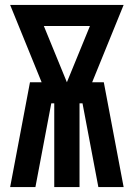

<svg xmlns="http://www.w3.org/2000/svg" viewBox="-20 -755 540 775"><path d="M21 0 101 -423H148L21 -735H479L352 -423H399L479 0H377L313 -338H301V0H199V-338H187L123 0ZM250 -423 343 -650H157Z"/></svg>

Font: Iosevka Curly Heavy
Style: Regular
Weight: 900
Monospace: yes
Designer: Belleve Invis
Foundry: Belleve Invis
Version: Version 22.1.2; ttfautohint (v1.8.4)